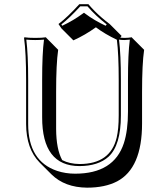

<svg xmlns="http://www.w3.org/2000/svg" viewBox="-20 -825 788 912"><path d="M399.9 -805.2Q414.6 -787.6 430.7 -771.5Q461.9 -740.2 501 -710.9L557.6 -654.3L551.3 -646Q561.5 -645 570.8 -645Q588.4 -645 606 -647.9L607.9 -645L664.6 -588.4Q654.8 -521.5 654.8 -388.7V-238.3Q654.8 -25.9 536.1 36.6Q478.5 66.4 393.6 66.4Q287.6 65.4 224.6 3.4L168 -53.2Q104.5 -118.2 104 -235.8V-444.8Q104 -573.7 94.2 -645L96.2 -647.9Q114.3 -645 147 -645Q179.7 -645 198.2 -647.9L200.2 -645L256.3 -588.4Q246.6 -521.5 246.6 -388.7V-212.4Q247.1 -116.2 275.4 -64.5Q310.5 -46.4 357.9 -45.9Q504.4 -45.9 534.2 -171.4Q543.9 -212.4 543.9 -276.9V-444.8Q543.9 -566.9 535.2 -636.2Q477.5 -663.6 435.5 -695.3Q384.8 -658.7 328.6 -633.3L272 -689.9L257.8 -710.9Q301.3 -744.1 356.9 -805.2ZM395.5 -794.9H361.3Q310.5 -739.7 271.5 -709L275.4 -702.6Q327.1 -726.6 373 -760.3L378.9 -764.6L385.3 -759.8Q426.8 -728.5 481.9 -702.6L486.8 -709Q433.1 -751 395.5 -794.9ZM554.2 -444.8V-276.9Q554.2 -134.8 495.6 -80.6Q446.8 -36.6 357.9 -36.1Q179.7 -36.1 180.2 -268.6V-444.8Q180.2 -570.8 189 -636.7Q168.5 -634.8 147 -634.8Q125.5 -634.8 105 -636.7Q113.8 -565.9 113.8 -444.8V-235.8Q113.8 -59.6 251.5 -13.2Q291.5 0 336.9 0Q521 0 568.4 -145Q587.9 -205.1 587.9 -294.9V-444.8Q587.9 -570.3 596.7 -636.7Q583 -635.3 570.8 -634.8Q557.6 -634.8 545.4 -636.7Q554.2 -565.4 554.2 -444.8Z"/></svg>

Font: Linux Biolinum Shadow O
Style: Regular
Weight: 400
Designer: Philipp H. Poll
Foundry: Philipp H. Poll
Version: Version 1.0.4